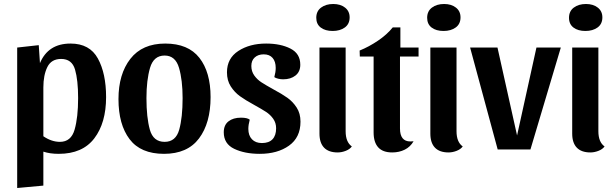

<svg xmlns="http://www.w3.org/2000/svg" viewBox="-20 -748 3081 961"><path d="M511 -262Q511 -133 452 -55.5Q393 22 274 22Q230 22 197 11V181L66 193V-510L174 -522L180 -432Q221 -530 333 -530Q429 -530 470 -455Q511 -380 511 -262ZM197 -310V-66Q238 -38 280 -38Q336 -38 353.5 -99.5Q371 -161 371 -257Q371 -347 355.5 -400Q340 -453 286 -453Q237 -453 217 -412.5Q197 -372 197 -310Z M1034 -262Q1034 -132 976 -55Q918 22 801 22Q684 22 628.5 -51.5Q573 -125 573 -252Q573 -377 632.5 -453.5Q692 -530 807 -530Q922 -530 978 -458.5Q1034 -387 1034 -262ZM894 -257Q894 -347 876 -408.5Q858 -470 804 -470Q749 -470 731 -408.5Q713 -347 713 -257Q713 -160 730 -99Q747 -38 804 -38Q860 -38 877 -99Q894 -160 894 -257Z M1238 -418Q1238 -391 1252.5 -370.5Q1267 -350 1288.5 -336Q1310 -322 1348 -301Q1391 -278 1418.5 -258.5Q1446 -239 1465 -209.5Q1484 -180 1484 -139Q1484 -60 1426.5 -19Q1369 22 1280 22Q1205 22 1152.5 -3Q1100 -28 1100 -86Q1100 -122 1123.5 -140.5Q1147 -159 1186 -159Q1218 -159 1230 -149Q1223 -123 1223 -103Q1223 -70 1241 -51Q1259 -32 1291 -32Q1326 -32 1344 -51Q1362 -70 1362 -106Q1362 -133 1347.5 -153.5Q1333 -174 1311.5 -188Q1290 -202 1252 -223Q1208 -247 1181 -266.5Q1154 -286 1135 -315.5Q1116 -345 1116 -386Q1116 -456 1173 -493Q1230 -530 1312 -530Q1384 -530 1433.5 -505Q1483 -480 1483 -424Q1483 -389 1459 -370Q1435 -351 1397 -351Q1385 -351 1372.5 -354Q1360 -357 1353 -362Q1360 -387 1360 -408Q1360 -440 1344.5 -458Q1329 -476 1300 -476Q1272 -476 1255 -460.5Q1238 -445 1238 -418Z M1730 -661Q1730 -628 1706 -610.5Q1682 -593 1645 -593Q1608 -593 1585.5 -610Q1563 -627 1563 -659Q1563 -692 1587 -710Q1611 -728 1648 -728Q1684 -728 1707 -710Q1730 -692 1730 -661ZM1741 -15Q1731 -1 1710.5 7Q1690 15 1670 15Q1625 15 1602 -9Q1579 -33 1579 -79V-510H1710V-91Q1710 -37 1741 -15Z M1946 -611H1984V-510H2075V-465H1982V-105Q1982 -40 2034 -40Q2044 -40 2050 -41Q2034 -13 2006 1Q1978 15 1943 15Q1896 15 1873 -10.5Q1850 -36 1850 -85V-465H1781L1780 -495Q1827 -514 1872 -544.5Q1917 -575 1946 -611Z M2285 -661Q2285 -628 2261 -610.5Q2237 -593 2200 -593Q2163 -593 2140.5 -610Q2118 -627 2118 -659Q2118 -692 2142 -710Q2166 -728 2203 -728Q2239 -728 2262 -710Q2285 -692 2285 -661ZM2296 -15Q2286 -1 2265.5 7Q2245 15 2225 15Q2180 15 2157 -9Q2134 -33 2134 -79V-510H2265V-91Q2265 -37 2296 -15Z M2333 -510H2470L2568 -70L2665 -510H2787L2635 0H2471Z M2995 -661Q2995 -628 2971 -610.5Q2947 -593 2910 -593Q2873 -593 2850.5 -610Q2828 -627 2828 -659Q2828 -692 2852 -710Q2876 -728 2913 -728Q2949 -728 2972 -710Q2995 -692 2995 -661ZM3006 -15Q2996 -1 2975.5 7Q2955 15 2935 15Q2890 15 2867 -9Q2844 -33 2844 -79V-510H2975V-91Q2975 -37 3006 -15Z"/></svg>

Font: Sansita Medium
Style: Regular
Weight: 500
Designer: Pablo Cosgaya
Foundry: Omnibus-Type
Version: Version 1.006